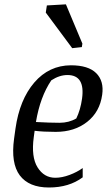

<svg xmlns="http://www.w3.org/2000/svg" viewBox="-20 -835 498 866"><path d="M142.1 -284.7Q206.1 -281.2 248.5 -281.2Q291 -281.2 324.2 -300.8Q342.8 -338.9 350.1 -390.1Q364.7 -496.6 284.2 -496.6Q248 -496.6 211.4 -472.7Q161.1 -398.4 142.1 -284.7ZM299.8 -540.5Q378.4 -540.5 414.1 -504.9Q449.7 -469.2 440.9 -407.7Q430.2 -330.1 373 -285.2Q315.9 -240.2 231.4 -240.2Q175.3 -240.2 136.2 -245.1L132.3 -216.3Q120.1 -127 149.4 -80.1Q178.7 -33.2 229.5 -33.2Q259.3 -33.2 293.5 -45.9Q327.6 -58.6 353 -77.1V-35.2Q291.5 10.7 200.7 10.7Q110.4 10.7 69.3 -43.9Q28.3 -98.6 43.5 -209.5L49.8 -254.9Q68.4 -385.7 134.8 -462.9Q201.2 -540 299.8 -540.5ZM349.1 -622.6 305.7 -617.7 186.5 -778.3 191.4 -810.5 277.3 -815.4 351.6 -638.2Z"/></svg>

Font: NoticiaText-Italic
Style: Italic
Weight: 400
Italic angle: -8°
Designer: JM Sole
Foundry: JM Sole
Version: Version 1.003